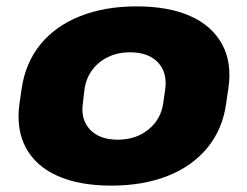

<svg xmlns="http://www.w3.org/2000/svg" viewBox="-20 -571 776 602"><path d="M329 11Q229 11 160.5 -19.5Q92 -50 61 -108Q30 -166 41 -246L48 -294Q60 -374 106.5 -431.5Q153 -489 230.5 -520Q308 -551 408 -551Q509 -551 577 -520.5Q645 -490 676.5 -432Q708 -374 696 -294L689 -246Q678 -166 630.5 -108Q583 -50 506 -19.5Q429 11 329 11ZM349 -133Q406 -133 445.5 -165Q485 -197 492 -249L498 -291Q505 -344 475 -375.5Q445 -407 388 -407Q350 -407 319.5 -392.5Q289 -378 269.5 -352Q250 -326 245 -291L240 -249Q232 -197 262 -165Q292 -133 349 -133Z"/></svg>

Font: Pathway Extreme 8pt Thin 12pt ExtraBold
Style: Italic
Weight: 800
Italic angle: -8°
Version: Version 1.001;gftools[0.9.26]